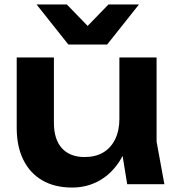

<svg xmlns="http://www.w3.org/2000/svg" viewBox="-20 -827 794 862"><path d="M304 15Q225 15 169.5 -17.5Q114 -50 84.5 -110Q55 -170 55 -252V-569H222V-277Q222 -201 258 -161.5Q294 -122 360 -122Q409 -122 443.5 -142.5Q478 -163 497 -202Q516 -241 516 -293L570 -264Q560 -176 523 -113.5Q486 -51 429.5 -18Q373 15 304 15ZM551 0 516 -216V-569H683V-191L718 0ZM461 -627H287L144 -807H280L411 -672H336L467 -807H604Z"/></svg>

Font: Unbounded Medium
Style: Regular
Weight: 500
Designer: Luke Prowse, Jean-Baptiste Morizot, Fátima Lázaro, Florian Runge
Foundry: NaN
Version: Version 1.700